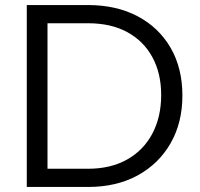

<svg xmlns="http://www.w3.org/2000/svg" viewBox="-20 -740 792 760"><path d="M135 0V-72H328Q418 -72 483 -108.5Q548 -145 583 -211Q618 -277 618 -364Q618 -450 583 -514Q548 -578 483.5 -613Q419 -648 328 -648H135V-720H328Q441 -720 525 -675.5Q609 -631 655.5 -550.5Q702 -470 702 -362Q702 -254 655 -172.5Q608 -91 524.5 -45.5Q441 0 329 0ZM86 0V-720H168V0Z"/></svg>

Font: Instrument Sans
Style: Regular
Weight: 400
Designer: Rodrigo Fuenzalida
Foundry: fragTYPE
Version: Version 1.000;gftools[0.9.28]